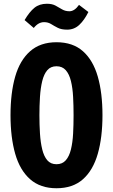

<svg xmlns="http://www.w3.org/2000/svg" viewBox="-20 -989 602 1023"><path d="M281 14Q195 14 140.5 -34Q86 -82 61 -169.5Q36 -257 36 -375Q36 -494 61 -581Q86 -668 140.5 -716Q195 -764 281 -764Q368 -764 422 -716Q476 -668 501 -581Q526 -494 526 -375Q526 -257 501 -169.5Q476 -82 422 -34Q368 14 281 14ZM281 -114Q312 -114 330.5 -135Q349 -156 358 -193Q367 -230 369.5 -277Q372 -324 372 -375Q372 -426 369.5 -473Q367 -520 358 -557Q349 -594 330.5 -615Q312 -636 281 -636Q250 -636 232 -615Q214 -594 205 -557Q196 -520 193 -473Q190 -426 190 -375Q190 -324 193 -277Q196 -230 205 -193Q214 -156 232 -135Q250 -114 281 -114ZM338 -831Q307 -831 287.5 -841Q268 -851 252 -861Q236 -871 215 -871Q184 -871 160 -840L111 -882Q137 -926 163.5 -947.5Q190 -969 230 -969Q258 -969 276 -959Q294 -949 311 -939Q328 -929 350 -929Q377 -929 401 -963L451 -925Q429 -881 402 -856Q375 -831 338 -831Z"/></svg>

Font: Freeman
Style: Regular
Weight: 400
Designer: Vernon Adams, Aoife Mooney, Rodrigo Fuenzalida
Foundry: Rodrigo Fuenzalida
Version: Version 1.000; ttfautohint (v1.8.4.7-5d5b)